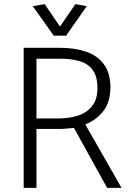

<svg xmlns="http://www.w3.org/2000/svg" viewBox="-20 -912 620 932"><path d="M273 -627Q325 -627 365.5 -615.5Q406 -604 429.5 -573Q453 -542 453 -484Q453 -428 426 -395.5Q399 -363 356 -350Q313 -337 262 -337H157V-627ZM95 -680V0H157V-286H260Q280 -286 300 -287.5Q320 -289 339 -291L500 0H570L394 -308Q447 -329 481 -372Q515 -415 516 -486Q516 -558 484 -600.5Q452 -643 397 -661.5Q342 -680 271 -680ZM271 -783 197 -892 139 -882 241 -739H301L401 -882L346 -892Z"/></svg>

Font: Catamaran Light
Style: Regular
Weight: 300
Designer: Pria Ravichandran
Version: Version 2.000